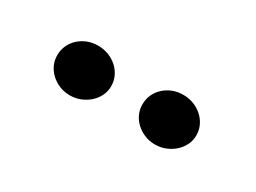

<svg xmlns="http://www.w3.org/2000/svg" viewBox="-25 -865 548 411"><g transform="rotate(30 249.5 -659.5)"><path d="M140.1 -598.1Q126.5 -598.1 114.5 -603Q102.5 -607.9 93.5 -616.2Q84.5 -624.5 79.3 -635.5Q74.2 -646.5 74.2 -659.2Q74.2 -672.4 79.3 -683.6Q84.5 -694.8 93.5 -703.1Q102.5 -711.4 114.5 -716.1Q126.5 -720.7 140.1 -720.7Q153.8 -720.7 166 -716.1Q178.2 -711.4 187.5 -703.1Q196.8 -694.8 202.1 -683.6Q207.5 -672.4 207.5 -659.2Q207.5 -646.5 202.1 -635.5Q196.8 -624.5 187.5 -616.2Q178.2 -607.9 166 -603Q153.8 -598.1 140.1 -598.1ZM350.6 -598.1Q336.9 -598.1 325 -603Q313 -607.9 304 -616.2Q294.9 -624.5 289.8 -635.5Q284.7 -646.5 284.7 -659.2Q284.7 -672.4 289.8 -683.6Q294.9 -694.8 304 -703.1Q313 -711.4 325 -716.1Q336.9 -720.7 350.6 -720.7Q364.3 -720.7 376.5 -716.1Q388.7 -711.4 397.9 -703.1Q407.2 -694.8 412.6 -683.6Q418 -672.4 418 -659.2Q418 -646.5 412.6 -635.5Q407.2 -624.5 397.9 -616.2Q388.7 -607.9 376.5 -603Q364.3 -598.1 350.6 -598.1Z"/></g></svg>

Font: Basic
Style: Regular
Weight: 400
Designer: Magnus Gaarde
Foundry: Magnus Gaarde
Version: Version 1.003; ttfautohint (v1.1) -l 6 -r 16 -G 0 -x 16 -D l